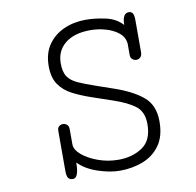

<svg xmlns="http://www.w3.org/2000/svg" viewBox="-70 -651 744 730"><g transform="rotate(-10 302.5 -286.0)"><path d="M154.3 8.3Q142.1 8.3 136.5 0.7Q130.9 -6.8 130.9 -27.8V-181.2Q130.9 -192.9 137.2 -198.5Q143.6 -204.1 152.3 -204.1Q161.1 -204.1 168 -198.2Q174.8 -192.4 174.8 -180.2V-122.1Q174.8 -101.1 198.7 -80.8Q222.7 -60.5 260 -47.1Q297.4 -33.7 337.9 -33.7Q391.6 -33.7 430.4 -59.8Q469.2 -85.9 469.2 -148.4Q469.2 -195.8 439.9 -218.3Q410.6 -240.7 356.9 -258.8L276.9 -286.1Q238.3 -299.3 206.8 -315.4Q175.3 -331.5 156.5 -358.4Q137.7 -385.3 137.7 -430.2Q137.7 -479 160.6 -512.2Q183.6 -545.4 221.9 -562.5Q260.3 -579.6 306.2 -579.6Q341.3 -579.6 381.8 -571Q422.4 -562.5 447.8 -534.7Q447.8 -579.6 473.1 -579.6Q482.9 -579.6 487.8 -572Q492.7 -564.5 492.7 -545.4V-421.9Q492.7 -408.7 486.1 -402.3Q479.5 -396 470.2 -396Q461.9 -396 455.1 -401.9Q448.2 -407.7 448.2 -418.9V-463.4Q445.3 -488.8 424.8 -505.1Q404.3 -521.5 375.2 -529.5Q346.2 -537.6 317.4 -537.6Q254.9 -537.6 219.7 -509.3Q184.6 -481 184.6 -432.6Q184.6 -398.9 197 -380.9Q209.5 -362.8 235.1 -351.3Q260.7 -339.8 300.3 -326.2L366.7 -303.2Q438 -278.8 477.1 -245.8Q516.1 -212.9 516.1 -150.4Q516.1 -92.8 490.7 -57.9Q465.3 -22.9 424.3 -7.3Q383.3 8.3 336.4 8.3Q297.4 8.3 251 -7.3Q204.6 -22.9 177.2 -51.3Q177.2 8.3 154.3 8.3Z"/></g></svg>

Font: Cutive Mono
Style: Regular
Weight: 400
Designer: Vernon Adams
Foundry: Vernon Adams
Version: Version 1.110; ttfautohint (v1.8.4.7-5d5b)